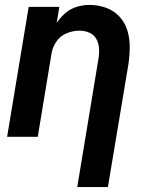

<svg xmlns="http://www.w3.org/2000/svg" viewBox="-20 -558 616 783"><path d="M295 205H420L504 -298Q509 -333 509 -368Q509 -403 499 -435Q489 -467 466.5 -491Q444 -515 412 -526.5Q380 -538 345 -538Q320 -538 294 -530.5Q268 -523 247 -505Q226 -487 211 -464L222 -530H97L9 0H134L190 -339Q194 -365 210 -388.5Q226 -412 252 -422.5Q278 -433 304 -433Q326 -433 345 -424.5Q364 -416 373.5 -398Q383 -380 384 -358.5Q385 -337 381 -315Z"/></svg>

Font: Iosevka Sparkle Oblique
Style: Bold
Weight: 700
Italic angle: -9°
Designer: Belleve Invis
Foundry: Belleve Invis
Version: Version 4.5.0; ttfautohint (v1.8.3)